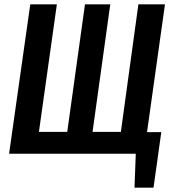

<svg xmlns="http://www.w3.org/2000/svg" viewBox="-20 -711 797 888"><path d="M743 -691 660 -100H726L690 157H602L608 0H22L120 -691H243L160 -101H291L373 -691H490L408 -101H539L620 -691Z"/></svg>

Font: Fira Sans Extra Condensed Medium
Style: Italic
Weight: 500
Width: 3
Italic angle: -8°
Designer: Carrois Corporate & Edenspiekermann AG
Foundry: Carrois Corporate GbR & Edenspiekermann AG
Version: Version 4.203